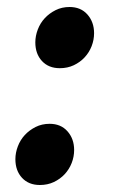

<svg xmlns="http://www.w3.org/2000/svg" viewBox="-20 -517 331 549"><path d="M151 -322Q119 -322 100 -342.5Q81 -363 81 -396Q81 -414 88 -432.5Q95 -451 108 -465Q121 -479 139 -488Q157 -497 179 -497Q211 -497 230 -475.5Q249 -454 249 -422Q249 -403 242 -385Q235 -367 222 -353Q209 -339 191 -330.5Q173 -322 151 -322ZM94 12Q62 12 43 -8.5Q24 -29 24 -62Q24 -80 31 -98.5Q38 -117 51 -131Q64 -145 82 -154Q100 -163 122 -163Q154 -163 173 -141.5Q192 -120 192 -88Q192 -69 185 -51Q178 -33 165 -19Q152 -5 134 3.5Q116 12 94 12Z"/></svg>

Font: mr_Source Sans Pro
Style: Bold Italic
Weight: 700
Italic angle: -11°
Designer: Paul D. Hunt
Foundry: Adobe Systems Incorporated
Version: Version 1.036;July 10, 2024;FontCreator 11.5.0.2430 64-bit